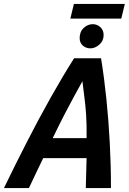

<svg xmlns="http://www.w3.org/2000/svg" viewBox="-71 -949 651 969"><path d="M-51 0Q7 -120 66 -235Q125 -350 184.5 -456Q244 -562 303 -655H439Q455 -556 466 -449Q477 -342 483 -229Q489 -116 489 0H362L366 -151H147Q130 -115 111.5 -77Q93 -39 75 0ZM195 -252H366Q367 -322 363.5 -372Q360 -422 354.5 -462Q349 -502 345 -539Q324 -501 302 -461Q280 -421 254.5 -371.5Q229 -322 195 -252ZM385 -705Q363 -705 347 -719Q331 -733 331 -757Q331 -789 351.5 -808Q372 -827 397 -827Q419 -827 435.5 -812Q452 -797 452 -772Q452 -743 430.5 -724Q409 -705 385 -705ZM284 -855 302 -929H559L541 -855Z"/></svg>

Font: Ubuntu Sans Mono SemiBold
Style: Italic
Weight: 600
Italic angle: -13.5°
Monospace: yes
Designer: Dalton Maag Ltd
Foundry: Dalton Maag Ltd
Version: Version 1.006